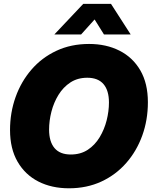

<svg xmlns="http://www.w3.org/2000/svg" viewBox="-20 -968 790 999"><path d="M338.9 11.7Q249 11.7 179.9 -23.4Q110.8 -58.6 71.5 -126.5Q32.2 -194.3 32.2 -291.5Q32.2 -381.8 61 -462.6Q89.8 -543.5 143.6 -605.7Q197.3 -668 273.2 -703.6Q349.1 -739.3 443.4 -739.3Q532.7 -739.3 601.8 -704.3Q670.9 -669.4 710.2 -601.8Q749.5 -534.2 749.5 -436Q749.5 -343.8 720.2 -262.7Q690.9 -181.6 636.7 -119.9Q582.5 -58.1 507.1 -23.2Q431.6 11.7 338.9 11.7ZM348.1 -164.1Q399.4 -164.1 436.8 -188.7Q474.1 -213.4 498.5 -253.9Q522.9 -294.4 534.9 -341.8Q546.9 -389.2 546.9 -434.6Q546.9 -497.1 518.6 -530.3Q490.2 -563.5 434.1 -563.5Q383.8 -563.5 346.4 -539.1Q309.1 -514.6 284.4 -474.6Q259.8 -434.6 247.6 -387.2Q235.4 -339.8 235.4 -293.5Q235.4 -231 263.7 -197.5Q292 -164.1 348.1 -164.1ZM401.9 -788.6H263.2V-789.1L413.1 -947.8H557.6L659.7 -789.1V-788.6H521L472.2 -866.7Z"/></svg>

Font: Inter Display Black
Style: Italic
Weight: 900
Italic angle: -9.39999°
Designer: Rasmus Andersson
Foundry: rsms
Version: Version 4.000;git-a52131595